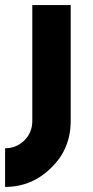

<svg xmlns="http://www.w3.org/2000/svg" viewBox="-78 -520 364 755"><path d="M49 -500V-44Q49 1 18 32Q-14 63 -58 63V215Q48 215 124 139Q163 101 181.5 55Q200 9 200 -44V-500Z"/></svg>

Font: Unageo
Style: ExtraBold
Weight: 800
Designer: Richard Sepsi
Foundry: Richard Sepsi
Version: Version 2.000